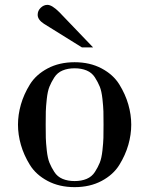

<svg xmlns="http://www.w3.org/2000/svg" viewBox="-20 -758 614 790"><path d="M66 -162Q54 -204 54 -245Q54 -286 66 -328Q78 -370 103 -410.5Q128 -451 176 -476.5Q224 -502 287 -502Q350 -502 398 -476.5Q446 -451 471 -410.5Q496 -370 508 -328Q520 -286 520 -245Q520 -204 508 -162Q496 -120 471 -79.5Q446 -39 398 -13.5Q350 12 287 12Q224 12 176 -13.5Q128 -39 103 -79.5Q78 -120 66 -162ZM168.5 -299.5Q168 -280 168 -245Q168 -210 168.5 -190.5Q169 -171 172.5 -139Q176 -107 183.5 -88.5Q191 -70 203.5 -50.5Q216 -31 237.5 -22Q259 -13 287 -13Q315 -13 336.5 -22Q358 -31 370.5 -50.5Q383 -70 390.5 -88.5Q398 -107 401.5 -139Q405 -171 405.5 -190.5Q406 -210 406 -245Q406 -280 405.5 -299.5Q405 -319 401.5 -351Q398 -383 390.5 -401.5Q383 -420 370.5 -439.5Q358 -459 336.5 -468Q315 -477 287 -477Q259 -477 237.5 -468Q216 -459 203.5 -439.5Q191 -420 183.5 -401.5Q176 -383 172.5 -351Q169 -319 168.5 -299.5ZM363 -563H317L161 -660Q135 -677 135 -697Q135 -714 147.5 -726Q160 -738 175 -738Q194 -738 224 -708Z"/></svg>

Font: Justus
Style: Oldstyle
Weight: 500
Version: Version 001.000